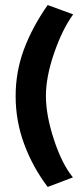

<svg xmlns="http://www.w3.org/2000/svg" viewBox="-20 -702 326 761"><path d="M169 39Q110 -39 76 -130.5Q42 -222 42 -321Q42 -418 75 -506.5Q108 -595 169 -682L270 -645Q227 -586 194.5 -491.5Q162 -397 162 -322Q162 -245 194 -148Q226 -51 269 1Z"/></svg>

Font: Palanquin Dark
Style: Regular
Weight: 400
Designer: Pria Ravichandran
Version: Version 1.000